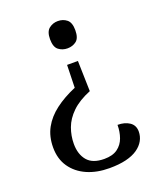

<svg xmlns="http://www.w3.org/2000/svg" viewBox="-136 -624 747 900"><g transform="rotate(-20 237.0 -173.5)"><path d="M290 -179Q231 -155 197 -122Q163 -89 149 -50.5Q135 -12 135 28Q135 80 161.5 111.5Q188 143 246 143Q288 143 312.5 125Q337 107 347.5 77.5Q358 48 358 14Q394 14 417.5 30Q441 46 441 77Q441 101 429.5 122Q418 143 395 159Q372 175 337 183.5Q302 192 254 192Q191 192 142.5 170.5Q94 149 66 108.5Q38 68 38 11Q38 -44 61 -86Q84 -128 127 -160.5Q170 -193 229 -218L232 -331H286ZM261 -539Q287 -539 305.5 -524Q324 -509 324 -471Q324 -432 305.5 -417.5Q287 -403 261 -403Q236 -403 217 -417.5Q198 -432 198 -471Q198 -509 217 -524Q236 -539 261 -539Z"/></g></svg>

Font: Noto Serif Tibetan
Style: Regular
Weight: 400
Designer: Monotype Design Team
Foundry: Monotype Imaging Inc.
Version: Version 2.103